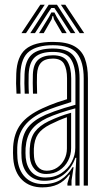

<svg xmlns="http://www.w3.org/2000/svg" viewBox="-20 -785 444 812"><path d="M334 0V-453.5Q334 -523 306.1 -558.4Q278.2 -593.8 204 -593.8Q138.5 -593.8 103.9 -567.8Q69.2 -541.8 66.2 -473.8Q65.5 -451.8 65.6 -431.1Q65.8 -410.5 67 -388.8H49.8Q48.2 -412.8 48 -432.5Q47.8 -452.2 48.8 -474.5Q51.8 -545.8 88.2 -576.8Q124.8 -607.8 204 -607.8Q261.2 -607.8 293.4 -590.1Q325.5 -572.5 338.6 -538.1Q351.8 -503.8 351.8 -453.5V0ZM172 -34.2Q211.2 -34.2 239.5 -52.8Q267.8 -71.2 283.1 -100.1Q298.5 -129 298.5 -159.8V-326.8Q267.2 -318.5 234.1 -307.4Q201 -296.2 178.8 -285.8Q135 -264.8 113.4 -236Q91.8 -207.2 88.2 -159Q87.5 -147.2 87.8 -137.8Q88 -128.2 88.8 -117.5Q93 -79 114.2 -56.6Q135.5 -34.2 172 -34.2ZM175.5 -49.2Q144.8 -49.2 126.9 -68.8Q109 -88.2 106.2 -119.5Q105.5 -128.5 105.4 -138.1Q105.2 -147.8 105.8 -157.2Q108.2 -202.2 127.8 -227.9Q147.2 -253.5 185 -272Q209.5 -283.8 232 -292.2Q254.5 -300.8 280.8 -308.2V-158.5Q280.8 -130 267.8 -105Q254.8 -80 231.2 -64.6Q207.8 -49.2 175.5 -49.2ZM177.5 -63Q202.2 -63 221.5 -75.9Q240.8 -88.8 251.9 -110.2Q263 -131.8 263 -157.2V-289.2Q245 -282.8 227.9 -275.4Q210.8 -268 191.8 -258.5Q156.2 -240.5 140.6 -217.5Q125 -194.5 123.2 -156.5Q123 -147 123.1 -138.1Q123.2 -129.2 124 -120.8Q126 -96 139.9 -79.5Q153.8 -63 177.5 -63ZM159 7.5Q106.2 7.5 73.6 -24Q41 -55.5 36 -114Q35 -126.5 35 -138.5Q35 -150.5 35.5 -163.8Q39 -221.5 67.6 -259.6Q96.2 -297.8 159.5 -326.8Q174.5 -333.8 189.9 -340Q205.2 -346.2 223.2 -352.6Q241.2 -359 263.5 -365.5V-453.5Q263.5 -492.2 250.9 -514.8Q238.2 -537.2 204 -537.2Q170 -537.2 154 -520.4Q138 -503.5 136.5 -469.5Q136 -457.2 136 -434.8Q136 -412.2 137 -388.8H119.5Q118.5 -411.2 118.5 -433.5Q118.5 -455.8 119 -470.8Q120.8 -513.5 141.6 -532.4Q162.5 -551.2 204 -551.2Q249.2 -551.2 265.2 -524.9Q281.2 -498.5 281.2 -453.5V-353.5Q249.8 -344 219.2 -333.5Q188.8 -323 166 -313.2Q111.5 -289 83.5 -252.6Q55.5 -216.2 53 -162.5Q52.8 -150.8 52.8 -139Q52.8 -127.2 53.8 -115.2Q57.8 -64.8 86.4 -35.6Q115 -6.5 163.2 -6.5Q208 -6.5 237.9 -25.6Q267.8 -44.8 287 -78H291.2L282.5 -21.5V0H265.2L265 -9.5L276 -46.2H272.5Q251.5 -18 223.9 -5.2Q196.2 7.5 159 7.5ZM298.8 0V-48.2L302.8 -117.5H298.8Q282.8 -73 249.2 -46.6Q215.8 -20.2 167.2 -20.5Q126.5 -20.5 100.8 -45.9Q75 -71.2 71.2 -116.2Q70.5 -127.8 70.4 -138.5Q70.2 -149.2 70.8 -161.2Q73.5 -213.8 97.5 -245.2Q121.5 -276.8 172.5 -299.5Q187.8 -306.2 209 -313.9Q230.2 -321.5 253.6 -328.8Q277 -336 299 -341.8V-453.5Q299 -506 279.2 -535.8Q259.5 -565.5 204 -565.5Q153.2 -565.5 128.4 -543.8Q103.5 -522 101.2 -471Q100.8 -456.2 100.8 -433.9Q100.8 -411.5 102.2 -388.8H84.5Q83.2 -410.2 83.1 -432.8Q83 -455.2 83.8 -471.2Q86 -528.8 114.2 -554.2Q142.5 -579.8 204 -579.8Q268 -579.8 292.2 -547.6Q316.5 -515.5 316.5 -453.5V0ZM70.8 -645 150.5 -765H169.2L90 -645ZM108.2 -645 186 -765H221L298.5 -645H279L226.2 -727L210 -751.2H197L180.5 -726.8L128 -645ZM145.2 -645 187.2 -713.2 197 -732.2H210.2L220 -713.2L262 -645H242.2L208.2 -703.5L205 -717H202L198.5 -703.5L165 -645ZM317 -645 237.5 -765H256.2L336 -645Z"/></svg>

Font: Big Shoulders Inline Text Thin Medium
Style: Regular
Weight: 500
Version: Version 2.002